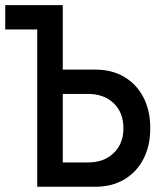

<svg xmlns="http://www.w3.org/2000/svg" viewBox="-20 -713 626 733"><path d="M122.1 0V-600.6H0V-693.4H219.7V-447.3H343.8Q407.2 -447.3 454.3 -419.4Q501.5 -391.6 527.6 -341.3Q553.7 -291 553.7 -223.6Q553.7 -156.2 527.6 -106Q501.5 -55.7 454.3 -27.8Q407.2 0 343.8 0ZM315.4 -354.5H219.7V-92.8H315.4Q377 -92.8 414.1 -128.7Q451.2 -164.6 451.2 -223.6Q451.2 -283.2 414.1 -318.8Q377 -354.5 315.4 -354.5Z"/></svg>

Font: Caskaydia Cove
Style: Regular
Weight: 400
Monospace: yes
Designer: Aaron Bell
Foundry: Saja Typeworks
Version: Version 4.300; ttfautohint (v1.8.3)